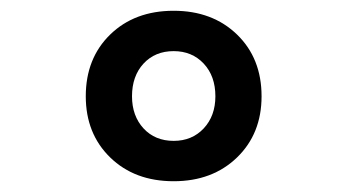

<svg xmlns="http://www.w3.org/2000/svg" viewBox="-20 -760 639 353"><path d="M299.3 -426.8Q227.5 -426.8 182.6 -470.5Q137.7 -514.2 137.7 -583Q137.7 -652.8 182.6 -696.5Q227.5 -740.2 299.3 -740.2Q370.6 -740.2 415.8 -696.5Q460.9 -652.8 460.9 -583Q460.9 -514.2 415.8 -470.5Q370.6 -426.8 299.3 -426.8ZM299.3 -501Q333 -501 354.5 -523.9Q376 -546.9 376 -583Q376 -620.1 354.5 -643.1Q333 -666 299.3 -666Q265.1 -666 243.9 -643.1Q222.7 -620.1 222.7 -583Q222.7 -546.9 243.9 -523.9Q265.1 -501 299.3 -501Z"/></svg>

Font: UDEV Gothic 35
Style: Bold
Weight: 700
Version: v2.1.0; ttfautohint (v1.8.4.7-5d5b-dirty) -l 6 -r 45 -G 200 